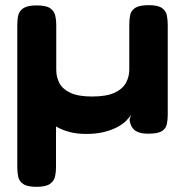

<svg xmlns="http://www.w3.org/2000/svg" viewBox="-20 -512 722 744"><path d="M121 212Q86 212 70 201Q54 190 50.5 172.5Q47 155 47 137V-417Q47 -437 51 -453.5Q55 -470 71 -480.5Q87 -491 122 -491Q159 -491 174.5 -480Q190 -469 194 -452Q198 -435 198 -416V-241Q198 -213 210.5 -189.5Q223 -166 253.5 -152Q284 -138 337 -138Q391 -138 422.5 -152Q454 -166 467.5 -190Q481 -214 481 -242V-417Q481 -437 484.5 -454Q488 -471 504 -481.5Q520 -492 556 -492Q592 -492 607.5 -481Q623 -470 626.5 -452.5Q630 -435 630 -416V-66Q630 -48 626.5 -31Q623 -14 607.5 -4Q592 6 555 6Q532 6 518 1Q504 -4 496.5 -12.5Q489 -21 486 -30.5Q483 -40 482 -48L488 -68Q482 -57 469 -44Q456 -31 434.5 -19.5Q413 -8 383 -0.5Q353 7 314 7Q277 7 248 -1Q219 -9 197 -22V138Q197 156 193 173Q189 190 173 201Q157 212 121 212Z"/></svg>

Font: Fredoka SemiExpanded SemiBold
Style: Regular
Weight: 600
Width: 6
Designer: Ben Nathan
Foundry: Milena B. Brandão, Ben Nathan
Version: Version 2.001